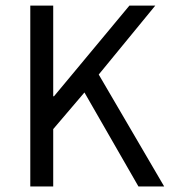

<svg xmlns="http://www.w3.org/2000/svg" viewBox="-20 -676 619 696"><path d="M89.8 -655.8H172.9V-327.1H175.8L449.2 -655.8H543L337.9 -405.8L575.2 0H481.9L286.1 -340.8L172.9 -208V0H89.8Z"/></svg>

Font: SourceSansPro-Regular
Style: Regular
Weight: 400
Designer: Paul D. Hunt
Foundry: Adobe Systems Incorporated
Version: Version 1.050;PS Version 1.000;hotconv 1.0.70;makeotf.lib2.5